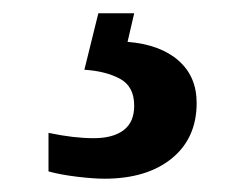

<svg xmlns="http://www.w3.org/2000/svg" viewBox="-20 -29 373 289"><path d="M137 240Q121 240 96 237Q71 234 53 229V171Q91 179 121 179Q150 179 166 167Q182 155 182 130Q182 101 160.5 89.5Q139 78 107 76L128 -9H182L172 34Q221 38 248.5 62Q276 86 276 126Q276 179 238.5 209.5Q201 240 137 240Z"/></svg>

Font: Noto Nastaliq Urdu SemiBold
Style: Regular
Weight: 600
Version: Version 3.007